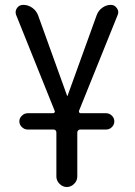

<svg xmlns="http://www.w3.org/2000/svg" viewBox="-20 -750 540 770"><path d="M199.2 -305.7 44.9 -689.5Q39.1 -704.1 47.9 -717.3Q56.6 -730.5 73.2 -730.5Q92.8 -730.5 109.4 -718.8Q126 -707 132.8 -688.5L249 -366.2Q249 -365.2 250 -365.2Q251 -365.2 251 -366.2L368.2 -690.4Q375 -708 390.6 -719.2Q406.2 -730.5 424.8 -730.5Q439.5 -730.5 448.7 -717.3Q458 -704.1 452.1 -690.4L296.9 -305.7Q295.9 -301.8 297.9 -298.8Q299.8 -295.9 303.7 -295.9H405.3Q418.9 -295.9 428.7 -286.1Q438.5 -276.4 438.5 -263.2Q438.5 -250 428.7 -240.2Q418.9 -230.5 405.3 -230.5H300.8Q296.9 -230.5 293.5 -227.1Q290 -223.6 290 -218.8V-42Q290 -25.4 277.3 -12.7Q264.6 0 248 0Q231.4 0 218.8 -12.7Q206.1 -25.4 206.1 -42V-218.8Q206.1 -223.6 203.1 -227.1Q200.2 -230.5 195.3 -230.5H90.8Q78.1 -230.5 67.9 -240.2Q57.6 -250 57.6 -263.2Q57.6 -276.4 67.9 -286.1Q78.1 -295.9 90.8 -295.9H192.4Q196.3 -295.9 198.7 -298.8Q201.2 -301.8 199.2 -305.7Z"/></svg>

Font: Rounded-X Mgen+ 1mn regular
Style: Regular
Weight: 400
Designer: [Source Han Sans]
Ryoko NISHIZUKA  (kana & ideographs); Paul D. Hunt (Latin, Greek & Cyrillic); Wenlong ZHANG  (bopomofo
Version: Version 1.059.20150602